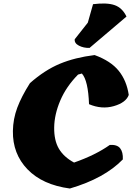

<svg xmlns="http://www.w3.org/2000/svg" viewBox="-20 -1082 765 1102"><path d="M450 -660 428 -654Q360 -585 326 -505Q292 -425 291 -350.5Q290 -276 318 -228.5Q346 -181 405 -149Q528 -192 610 -250Q652 -253 669.5 -231Q687 -209 685 -167Q579 -58 381 0Q224 -21 138 -110Q52 -199 54 -330Q55 -399 79 -463.5Q103 -528 152 -605Q237 -680 323.5 -716Q410 -752 523 -766Q616 -732 661.5 -675.5Q707 -619 719 -537Q703 -493 633.5 -473Q564 -453 491 -484Q486 -620 450 -660ZM514 -1058Q594 -1068 638 -1052.5Q682 -1037 706 -987L494 -807Q460 -806 433 -820Q406 -834 409 -857L484 -952Z"/></svg>

Font: Tillana ExtraBold
Style: Regular
Weight: 800
Designer: Lipi Raval (Devanagari, Latin), Jonny Pinhorn (Latin)
Foundry: Indian Type Foundry
Version: Version 2.003;PS 1.0;hotconv 1.0.79;makeotf.lib2.5.61930; tt